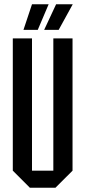

<svg xmlns="http://www.w3.org/2000/svg" viewBox="-20 -880 400 900"><path d="M40 -80V-700H130V-80H230V-700H320V-80L240 0H120ZM90 -740 130 -860H208L157 -740ZM187 -740 243 -860H321L255 -740Z"/></svg>

Font: Tektur Condensed
Style: Regular
Weight: 400
Width: 3
Designer: Adam Jagosz
Foundry: Adam Jagosz
Version: Version 1.005;gftools[0.9.30]